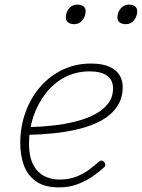

<svg xmlns="http://www.w3.org/2000/svg" viewBox="-20 -795 616 834"><path d="M236 19Q173 19 136 -7.5Q99 -34 83.5 -77.5Q68 -121 68 -173Q68 -245 91 -308Q114 -371 155.5 -418.5Q197 -466 253 -492.5Q309 -519 375 -519Q425 -519 455.5 -505Q486 -491 499.5 -468Q513 -445 513 -418Q513 -368 488.5 -332Q464 -296 422 -272.5Q380 -249 326 -235.5Q272 -222 213 -216Q154 -210 96 -209L108 -243Q161 -244 213 -250Q265 -256 311.5 -268Q358 -280 394 -299.5Q430 -319 450.5 -346.5Q471 -374 471 -411Q471 -448 444.5 -466.5Q418 -485 370 -485Q310 -485 261.5 -459.5Q213 -434 178.5 -389.5Q144 -345 125 -289Q106 -233 106 -171Q106 -115 124 -80.5Q142 -46 172 -30.5Q202 -15 238 -15Q279 -15 311 -27.5Q343 -40 367.5 -58.5Q392 -77 410 -93Q417 -98 422 -97.5Q427 -97 431 -93Q435 -89 437 -82.5Q439 -76 433 -69Q415 -52 385.5 -31Q356 -10 318.5 4.5Q281 19 236 19ZM302 -690Q286 -690 276 -697.5Q266 -705 266 -719Q266 -741 279.5 -758Q293 -775 316 -775Q332 -775 342 -768Q352 -761 352 -746Q352 -725 338.5 -707.5Q325 -690 302 -690ZM526 -690Q510 -690 500 -697.5Q490 -705 490 -719Q490 -741 504 -758Q518 -775 540 -775Q556 -775 566 -768Q576 -761 576 -746Q576 -725 562.5 -707.5Q549 -690 526 -690Z"/></svg>

Font: Playwrite RO Thin
Style: Regular
Weight: 250
Version: Version 1.002